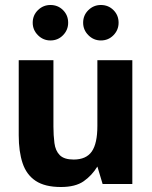

<svg xmlns="http://www.w3.org/2000/svg" viewBox="-20 -737 607 769"><path d="M224 12Q160 12 123 -12.5Q86 -37 70.5 -83.5Q55 -130 55 -195V-496H194V-230Q194 -195 198 -164Q202 -133 219.5 -115.5Q237 -98 275 -98Q325 -98 347.5 -130Q370 -162 370 -233V-496H510V0H391L370 -70Q348 -34 315 -11Q282 12 224 12ZM384 -575Q355 -575 334 -596Q313 -617 313 -646Q313 -676 334 -696.5Q355 -717 384 -717Q414 -717 434.5 -696.5Q455 -676 455 -646Q455 -617 434.5 -596Q414 -575 384 -575ZM182 -575Q153 -575 132 -596Q111 -617 111 -646Q111 -676 132 -696.5Q153 -717 182 -717Q212 -717 232.5 -696.5Q253 -676 253 -646Q253 -617 232.5 -596Q212 -575 182 -575Z"/></svg>

Font: Atkinson Hyperlegible Next
Style: Bold
Weight: 700
Designer: Elliott Scott, Megan Eiswerth, Linus Boman, Theodore Petrosky, Letters from Sweden
Foundry: Applied Design Works, Letters from Sweden
Version: Version 2.001